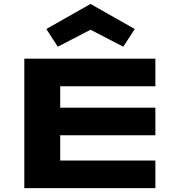

<svg xmlns="http://www.w3.org/2000/svg" viewBox="-20 -975 901 995"><path d="M106 0V-670.9H785.2V-527.8H292V-417H785.2V-273.9H292V-143.1H785.2V0ZM619.1 -732.9 449.2 -820.8 279.3 -732.9 220.2 -824.7 449.2 -954.6 678.2 -824.7Z"/></svg>

Font: REH Gaming
Style: Gaming
Weight: 700
Designer: Astigmatic (AOETI)
Foundry: Astigmatic (AOETI)
Version: Version 1.001 2011